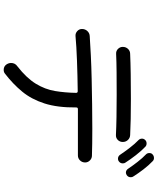

<svg xmlns="http://www.w3.org/2000/svg" viewBox="73 -909 854 1040"><g transform="rotate(90 500.0 -389.0)"><path d="M936 -684Q940 -679 940 -670Q940 -656 928 -648Q925 -647 922 -645.5Q919 -644 915 -644Q902 -644 894 -656Q878 -680 857 -707Q836 -734 816 -753Q809 -760 809 -771Q809 -782 816 -788Q824 -796 836 -796Q846 -796 853 -789Q876 -767 897.5 -739Q919 -711 936 -684ZM775 -749Q798 -727 820.5 -698Q843 -669 861 -641Q865 -636 865 -627Q865 -613 853 -605Q848 -601 840 -601Q826 -601 818 -613Q802 -637 780.5 -665Q759 -693 739 -712Q731 -720 731 -731Q731 -741 738 -748Q745 -756 757 -756Q768 -756 775 -749ZM272 -591Q256 -590 245 -601Q234 -612 234 -627Q234 -644 245 -655.5Q256 -667 272 -667Q316 -669 381.5 -670Q447 -671 516 -671Q572 -671 624 -670Q676 -669 712 -667Q728 -666 738.5 -654.5Q749 -643 749 -627Q749 -611 738 -600Q727 -589 710 -590Q672 -592 613.5 -593Q555 -594 493 -594Q430 -594 371.5 -593.5Q313 -593 272 -591ZM823 -460Q838 -460 849 -449Q860 -438 860 -423Q860 -407 849 -395.5Q838 -384 822 -384H571Q562 -384 562 -375Q563 -274 540.5 -203.5Q518 -133 476.5 -82.5Q435 -32 379 11Q371 18 358 18Q338 18 327 0Q321 -11 321 -21Q321 -44 339 -56Q403 -106 433.5 -156Q464 -206 473 -260Q482 -314 483 -374Q483 -383 474 -383Q388 -382 308.5 -379Q229 -376 175 -371Q160 -370 148.5 -380.5Q137 -391 137 -406Q137 -423 148 -435Q159 -447 175 -448Q220 -451 280 -454Q340 -457 408 -458.5Q476 -460 545.5 -461Q615 -462 678 -462Q720 -462 757 -461.5Q794 -461 823 -460Z"/></g></svg>

Font: Kiwi Maru
Style: Regular
Weight: 400
Designer: Hiroki-Chan
Version: Version 1.100